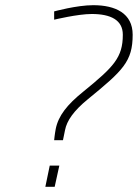

<svg xmlns="http://www.w3.org/2000/svg" viewBox="-20 -721 532 741"><path d="M191 0 209 -82H172L155 0ZM492 -587C492 -670 425 -701 340 -701C276 -701 189 -677 189 -677V-645C189 -645 280 -667 334 -667C407 -667 454 -644 454 -587C454 -499 419 -463 301 -367C239 -317 205 -274 195 -223C191 -202 189 -180 189 -180H223L231 -219C238 -255 264 -293 319 -338C455 -449 492 -484 492 -587Z"/></svg>

Font: RazerF5 Thin
Style: Italic
Weight: 250
Foundry: Razer Inc.
Version: Version 2